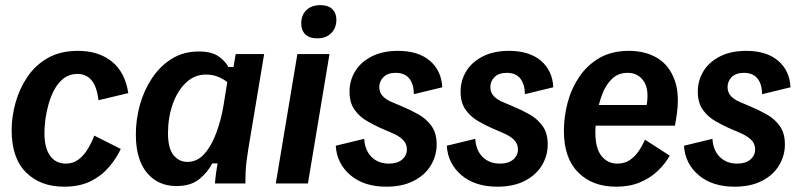

<svg xmlns="http://www.w3.org/2000/svg" viewBox="-20 -709 3091 742"><path d="M227.5 12.5Q135.8 12.5 80.4 -42.9Q25 -98.3 25 -205.8Q25 -258.3 40 -312.1Q55 -365.8 85.8 -411.7Q116.7 -457.5 165 -485Q213.3 -512.5 281.7 -512.5Q360 -512.5 411.7 -471.7Q463.3 -430.8 475.8 -349.2L360.8 -321.7Q354.2 -374.2 333.8 -398.8Q313.3 -423.3 279.2 -423.3Q249.2 -423.3 227.5 -407.1Q205.8 -390.8 191.2 -364.6Q176.7 -338.3 167.9 -307.5Q159.2 -276.7 155.4 -247.5Q151.7 -218.3 151.7 -195.8Q151.7 -136.7 173.8 -106.7Q195.8 -76.7 234.2 -76.7Q262.5 -76.7 283.3 -92.5Q304.2 -108.3 319.6 -133.8Q335 -159.2 344.2 -185L446.7 -133.3Q429.2 -95.8 400 -62.1Q370.8 -28.3 328.8 -7.9Q286.7 12.5 227.5 12.5Z M661.7 10Q590 10 547.5 -41.7Q505 -93.3 505 -189.2Q505 -247.5 520.8 -304.2Q536.7 -360.8 567.9 -407.5Q599.2 -454.2 644.2 -482.1Q689.2 -510 747.5 -510Q796.7 -510 823.3 -492.1Q850 -474.2 862.5 -450H882.5L890.8 -500H1000.8L939.2 -130.8Q935.8 -109.2 932.9 -86.7Q930 -64.2 929.2 -42.1Q928.3 -20 928.3 0H810.8Q811.7 -16.7 814.6 -37.9Q817.5 -59.2 820.8 -77.5H800Q784.2 -45 751.2 -17.5Q718.3 10 661.7 10ZM704.2 -83.3Q742.5 -83.3 770 -114.6Q797.5 -145.8 815.8 -195.4Q834.2 -245 843.3 -298.3L858.3 -391.7Q842.5 -404.2 822.1 -412.5Q801.7 -420.8 775.8 -420.8Q731.7 -420.8 698.8 -389.6Q665.8 -358.3 647.5 -306.7Q629.2 -255 629.2 -194.2Q629.2 -135.8 650.4 -109.6Q671.7 -83.3 704.2 -83.3Z M1045.8 0 1129.2 -500H1253.3L1170 0ZM1205.8 -560.8Q1175.8 -560.8 1160 -576.2Q1144.2 -591.7 1144.2 -618.3Q1144.2 -650.8 1164.2 -670Q1184.2 -689.2 1218.3 -689.2Q1248.3 -689.2 1264.2 -673.8Q1280 -658.3 1280 -633.3Q1280 -600.8 1260 -580.8Q1240 -560.8 1205.8 -560.8Z M1473.3 12.5Q1386.7 12.5 1334.2 -32.1Q1281.7 -76.7 1277.5 -145.8L1387.5 -172.5Q1390 -128.3 1415.8 -102.5Q1441.7 -76.7 1483.3 -76.7Q1515.8 -76.7 1534.2 -92.5Q1552.5 -108.3 1552.5 -131.7Q1552.5 -154.2 1536.3 -169.6Q1520 -185 1493.3 -195.8L1450.8 -214.2Q1426.7 -225 1398.3 -241.2Q1370 -257.5 1350.4 -284.6Q1330.8 -311.7 1330.8 -355Q1330.8 -398.3 1352.9 -434.2Q1375 -470 1417.1 -491.2Q1459.2 -512.5 1518.3 -512.5Q1595.8 -512.5 1640.8 -474.6Q1685.8 -436.7 1689.2 -371.7L1579.2 -345Q1579.2 -383.3 1561.7 -405.4Q1544.2 -427.5 1509.2 -427.5Q1478.3 -427.5 1462.1 -411.2Q1445.8 -395 1445.8 -372.5Q1445.8 -351.7 1459.2 -337.5Q1472.5 -323.3 1493.3 -315L1534.2 -297.5Q1566.7 -284.2 1597.5 -266.7Q1628.3 -249.2 1647.9 -221.7Q1667.5 -194.2 1667.5 -150.8Q1667.5 -106.7 1644.6 -69.2Q1621.7 -31.7 1577.9 -9.6Q1534.2 12.5 1473.3 12.5Z M1902.5 12.5Q1815.8 12.5 1763.3 -32.1Q1710.8 -76.7 1706.7 -145.8L1816.7 -172.5Q1819.2 -128.3 1845 -102.5Q1870.8 -76.7 1912.5 -76.7Q1945 -76.7 1963.3 -92.5Q1981.7 -108.3 1981.7 -131.7Q1981.7 -154.2 1965.4 -169.6Q1949.2 -185 1922.5 -195.8L1880 -214.2Q1855.8 -225 1827.5 -241.2Q1799.2 -257.5 1779.6 -284.6Q1760 -311.7 1760 -355Q1760 -398.3 1782.1 -434.2Q1804.2 -470 1846.2 -491.2Q1888.3 -512.5 1947.5 -512.5Q2025 -512.5 2070 -474.6Q2115 -436.7 2118.3 -371.7L2008.3 -345Q2008.3 -383.3 1990.8 -405.4Q1973.3 -427.5 1938.3 -427.5Q1907.5 -427.5 1891.2 -411.2Q1875 -395 1875 -372.5Q1875 -351.7 1888.3 -337.5Q1901.7 -323.3 1922.5 -315L1963.3 -297.5Q1995.8 -284.2 2026.7 -266.7Q2057.5 -249.2 2077.1 -221.7Q2096.7 -194.2 2096.7 -150.8Q2096.7 -106.7 2073.8 -69.2Q2050.8 -31.7 2007.1 -9.6Q1963.3 12.5 1902.5 12.5Z M2360.8 12.5Q2269.2 12.5 2214.2 -42.9Q2159.2 -98.3 2159.2 -203.3Q2159.2 -256.7 2173.3 -311.2Q2187.5 -365.8 2218.3 -411.7Q2249.2 -457.5 2296.7 -485Q2344.2 -512.5 2410.8 -512.5Q2474.2 -512.5 2520.4 -484.6Q2566.7 -456.7 2587.5 -398.8Q2608.3 -340.8 2593.3 -252.5L2588.3 -223.3H2250.8L2253.3 -303.3H2479.2Q2489.2 -365 2467.1 -396.2Q2445 -427.5 2405.8 -427.5Q2369.2 -427.5 2345 -404.2Q2320.8 -380.8 2307.1 -344.2Q2293.3 -307.5 2287.1 -268.3Q2280.8 -229.2 2280.8 -196.7Q2280.8 -135.8 2304.6 -106.2Q2328.3 -76.7 2365.8 -76.7Q2393.3 -76.7 2413.3 -90Q2433.3 -103.3 2447.9 -124.6Q2462.5 -145.8 2472.5 -169.2L2568.3 -107.5Q2550 -75 2521.3 -47.9Q2492.5 -20.8 2452.9 -4.2Q2413.3 12.5 2360.8 12.5Z M2819.2 12.5Q2732.5 12.5 2680 -32.1Q2627.5 -76.7 2623.3 -145.8L2733.3 -172.5Q2735.8 -128.3 2761.7 -102.5Q2787.5 -76.7 2829.2 -76.7Q2861.7 -76.7 2880 -92.5Q2898.3 -108.3 2898.3 -131.7Q2898.3 -154.2 2882.1 -169.6Q2865.8 -185 2839.2 -195.8L2796.7 -214.2Q2772.5 -225 2744.2 -241.2Q2715.8 -257.5 2696.2 -284.6Q2676.7 -311.7 2676.7 -355Q2676.7 -398.3 2698.8 -434.2Q2720.8 -470 2762.9 -491.2Q2805 -512.5 2864.2 -512.5Q2941.7 -512.5 2986.7 -474.6Q3031.7 -436.7 3035 -371.7L2925 -345Q2925 -383.3 2907.5 -405.4Q2890 -427.5 2855 -427.5Q2824.2 -427.5 2807.9 -411.2Q2791.7 -395 2791.7 -372.5Q2791.7 -351.7 2805 -337.5Q2818.3 -323.3 2839.2 -315L2880 -297.5Q2912.5 -284.2 2943.3 -266.7Q2974.2 -249.2 2993.8 -221.7Q3013.3 -194.2 3013.3 -150.8Q3013.3 -106.7 2990.4 -69.2Q2967.5 -31.7 2923.8 -9.6Q2880 12.5 2819.2 12.5Z"/></svg>

Font: Familjen Grotesk SemiBold
Style: Italic
Weight: 600
Italic angle: -9.46201°
Designer: Anders Wikstroem, Jonas Baeckman, Matilda Gysing, Kristian Moeller
Foundry: Familjen STHLM AB
Version: Version 2.002